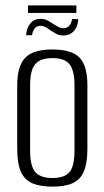

<svg xmlns="http://www.w3.org/2000/svg" viewBox="-20 -687 388 714"><path d="M175 7Q129 7 100 -5.5Q71 -18 57.5 -49Q44 -80 44 -133V-370Q44 -441 73.5 -472Q103 -503 175 -503Q247 -503 276 -472.5Q305 -442 305 -370V-133Q305 -81 292 -50Q279 -19 250.5 -6Q222 7 175 7ZM175 -25Q220 -25 238.5 -47Q257 -69 257 -127V-370Q257 -424 239 -447.5Q221 -471 175 -471Q130 -471 111 -448.5Q92 -426 92 -370V-127Q92 -70 111 -47.5Q130 -25 175 -25ZM216 -555Q203 -555 194 -559Q185 -563 171 -572Q163 -578 152.5 -584.5Q142 -591 130 -591Q118 -591 110 -582.5Q102 -574 99 -556H77Q79 -583 93 -600Q107 -617 131 -617Q144 -617 155.5 -611.5Q167 -606 178 -598Q188 -592 197 -587Q206 -582 216 -582Q228 -582 236.5 -590Q245 -598 248 -616H271Q270 -597 262.5 -583Q255 -569 243 -562Q231 -555 216 -555ZM84 -639V-667H264V-639Z"/></svg>

Font: Alumni Sans Light
Style: Regular
Weight: 300
Version: Version 1.018